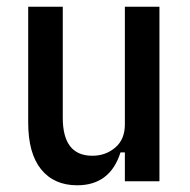

<svg xmlns="http://www.w3.org/2000/svg" viewBox="-20 -540 565 572"><path d="M352 -86H339Q308 12 210 12Q141 12 102.5 -35.5Q64 -83 64 -175V-520H167V-189Q167 -76 255 -76Q295 -76 323.5 -100.5Q352 -125 352 -169V-520H455V0H352Z"/></svg>

Font: IBM Plex Sans Condensed Medium
Style: Regular
Weight: 500
Width: 3
Designer: Mike Abbink, Paul van der Laan, Pieter van Rosmalen
Foundry: Bold Monday
Version: Version 1.3